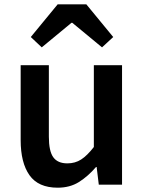

<svg xmlns="http://www.w3.org/2000/svg" viewBox="-20 -858 669 892"><path d="M248 14Q158 14 117 -44Q76 -102 76 -207V-555H207V-223Q207 -156 227.5 -127.5Q248 -99 293 -99Q329 -99 357 -117Q385 -135 416 -175V-555H547V0H439L429 -82H426Q389 -39 347 -12.5Q305 14 248 14ZM123 -686 248 -838H381L506 -686L454 -638L316 -752H312L174 -638Z"/></svg>

Font: Noto Sans TC Thin SemiBold
Style: Regular
Weight: 600
Version: Version 2.004-H2;hotconv 1.0.118;makeotfexe 2.5.65603